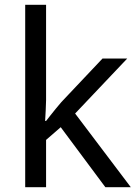

<svg xmlns="http://www.w3.org/2000/svg" viewBox="-20 -780 574 800"><path d="M172 -363Q172 -347 170.5 -321Q169 -295 168 -276H172Q178 -284 190 -299Q202 -314 214.5 -329.5Q227 -345 236 -355L407 -536H510L293 -307L525 0H419L233 -250L172 -197V0H85V-760H172Z"/></svg>

Font: hexubangla05
Style: Book
Weight: 400
Designer: Jelle Bosma - Monotype Design Team
Foundry: Monotype Imaging Inc.
Version: Version 2.003